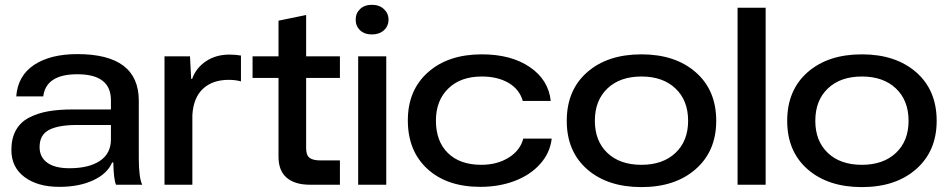

<svg xmlns="http://www.w3.org/2000/svg" viewBox="-20 -761 3911 791"><path d="M224.1 8.8Q135.3 8.8 81.1 -31.5Q26.9 -71.8 26.9 -143.1Q26.9 -191.4 45.7 -224.9Q64.5 -258.3 100.1 -276.6Q135.7 -294.9 179 -302.5Q222.2 -310.1 279.8 -310.1H437V-348.1Q437 -455.1 298.8 -455.1Q169.4 -455.1 158.2 -363.8H46.9Q53.2 -448.7 120.1 -493.4Q187 -538.1 298.8 -538.1Q551.8 -538.1 551.8 -346.2V-110.8Q551.8 -29.3 565.9 0H458Q448.2 -22 446.8 -91.8H441.9Q422.9 -45.9 364.7 -18.6Q306.6 8.8 224.1 8.8ZM143.1 -154.8Q143.1 -113.8 174.6 -90.8Q206.1 -67.9 266.1 -67.9Q345.7 -67.9 391.4 -98.1Q437 -128.4 437 -187V-246.1H296.9Q220.7 -246.1 181.9 -225.8Q143.1 -205.6 143.1 -154.8Z M657.7 0V-528.8H762.7L767.6 -436H771.5Q788.1 -481.9 829.1 -509Q870.1 -536.1 924.8 -536.1Q950.2 -536.1 972.7 -532.2V-425.8Q949.7 -432.1 922.4 -432.1Q856 -432.1 816.4 -395.5Q776.9 -358.9 772.5 -287.1V0Z M1256.3 0Q1194.8 0 1161.1 -28.8Q1127.4 -57.6 1127.4 -115.2V-439.9H1020.5V-528.8H1127.4V-675.8L1241.2 -699.2V-528.8H1380.4V-439.9H1241.2V-149.9Q1241.2 -121.6 1255.4 -110.8Q1269.5 -100.1 1300.3 -100.1H1380.4V0Z M1455.6 0V-528.8H1571.3V0ZM1445.3 -680.2Q1445.3 -706.5 1463.6 -723.9Q1481.9 -741.2 1512.2 -741.2Q1542.5 -741.2 1561.5 -723.6Q1580.6 -706.1 1580.6 -680.2Q1580.6 -653.3 1561.5 -636.2Q1542.5 -619.1 1512.2 -619.1Q1481.9 -619.1 1463.6 -636.2Q1445.3 -653.3 1445.3 -680.2Z M1959 8.8Q1821.3 8.8 1740.7 -65.2Q1660.2 -139.2 1660.2 -265.1Q1660.2 -389.6 1743.4 -463.4Q1826.7 -537.1 1964.8 -537.1Q2085.9 -537.1 2162.8 -484.6Q2239.7 -432.1 2249 -345.2H2133.8Q2119.6 -393.6 2074.7 -419.7Q2029.8 -445.8 1964.8 -445.8Q1877.4 -445.8 1826.7 -396.2Q1775.9 -346.7 1775.9 -264.2Q1775.9 -178.7 1825.4 -130.4Q1875 -82 1962.9 -82Q2028.3 -82 2075.9 -111.8Q2123.5 -141.6 2135.7 -189.9H2252.9Q2246.1 -130.9 2205.1 -85.2Q2164.1 -39.6 2099.9 -15.4Q2035.6 8.8 1959 8.8Z M2314.9 -263.2Q2314.9 -389.6 2398.9 -463.4Q2482.9 -537.1 2622.6 -537.1Q2761.7 -537.1 2846.2 -463.4Q2930.7 -389.6 2930.7 -263.2Q2930.7 -138.7 2846.4 -64.5Q2762.2 9.8 2622.6 9.8Q2482.9 9.8 2398.9 -63.7Q2314.9 -137.2 2314.9 -263.2ZM2430.7 -263.2Q2430.7 -180.2 2482.2 -131.1Q2533.7 -82 2622.6 -82Q2710.9 -82 2762.9 -131.1Q2814.9 -180.2 2814.9 -263.2Q2814.9 -347.2 2762.9 -396.5Q2710.9 -445.8 2622.6 -445.8Q2534.2 -445.8 2482.4 -396.5Q2430.7 -347.2 2430.7 -263.2Z M3018.6 0V-729H3134.3V0Z M3223.1 -263.2Q3223.1 -389.6 3307.1 -463.4Q3391.1 -537.1 3530.8 -537.1Q3669.9 -537.1 3754.4 -463.4Q3838.9 -389.6 3838.9 -263.2Q3838.9 -138.7 3754.6 -64.5Q3670.4 9.8 3530.8 9.8Q3391.1 9.8 3307.1 -63.7Q3223.1 -137.2 3223.1 -263.2ZM3338.9 -263.2Q3338.9 -180.2 3390.4 -131.1Q3441.9 -82 3530.8 -82Q3619.1 -82 3671.1 -131.1Q3723.1 -180.2 3723.1 -263.2Q3723.1 -347.2 3671.1 -396.5Q3619.1 -445.8 3530.8 -445.8Q3442.4 -445.8 3390.6 -396.5Q3338.9 -347.2 3338.9 -263.2Z"/></svg>

Font: Lumene Sans Expanded Medium
Style: Regular
Weight: 500
Width: 7
Designer: Deni Anggara
Version: Version 1.003;Glyphs 3.1.2 (3151)